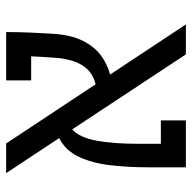

<svg xmlns="http://www.w3.org/2000/svg" viewBox="-20 -606 626 626"><g transform="rotate(-90 293.0 -293.0)"><path d="M428.7 0 184.1 -370.6Q157.7 -346.7 147.5 -292Q137.2 -237.3 137.2 -155.8V-81.5H213.4V0H60.5V-124.5Q60.5 -189 67.4 -247.1Q74.2 -305.2 94.7 -348.9Q115.2 -392.6 155.8 -413.1L41.5 -585.9H138.2L331.1 -294.4Q408.7 -311.5 417.5 -424.3Q418.9 -443.4 420.2 -463.6Q421.4 -483.9 422.4 -504.4H343.8V-585.9H501.5Q501.5 -547.4 499.8 -507.6Q498 -467.8 496.1 -437Q492.7 -376 473.4 -336.9Q454.1 -297.9 424.8 -276.6Q395.5 -255.4 362.8 -247.1L526.4 0Z"/></g></svg>

Font: Cascadia Mono SemiLight
Style: Regular
Weight: 350
Monospace: yes
Designer: Aaron Bell
Foundry: Saja Typeworks
Version: Version 2404.023; ttfautohint (v1.8.4)